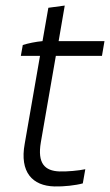

<svg xmlns="http://www.w3.org/2000/svg" viewBox="-20 -668 396 691"><path d="M176 3C209 4 253 -1 278 -8L287 -59C264 -54 221 -50 194 -51C141 -53 114 -80 127 -156L181 -467H347L356 -520H191L213 -648L154 -640L133 -520C110 -518 80 -512 62 -506L55 -467H124L69 -151C50 -48 97 1 176 3Z"/></svg>

Font: Fixel Text 20240404 Light
Style: Italic
Weight: 300
Width: 4
Italic angle: -10°
Designer: AlfaBravo + MacPaw
Foundry: Kyrylo Tkachov, Marchela Mozhyna, Serhii Makarenko, Maria Weinstein, Zakhar Kryvoshyya
Version: Version 1.211;Glyphs 3.2 (3225)